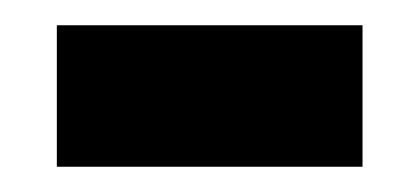

<svg xmlns="http://www.w3.org/2000/svg" viewBox="-20 -381 332 152"><path d="M267 -361V-249H25V-361Z"/></svg>

Font: Pathway Extreme Condensed Black
Style: Regular
Weight: 900
Width: 3
Version: Version 1.001;gftools[0.9.26]